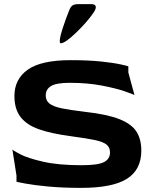

<svg xmlns="http://www.w3.org/2000/svg" viewBox="-20 -902 746 932"><path d="M394 -359Q501 -347 560 -323.5Q619 -300 642.5 -263Q666 -226 666 -171Q666 -78 596 -34Q526 10 374 10Q285 10 215.5 3.5Q146 -3 103 -11Q60 -19 60 -20V-50L40 -177Q40 -173 77.5 -153.5Q115 -134 189.5 -117Q264 -100 376 -100Q455 -100 484.5 -115Q514 -130 514 -162Q514 -186 498 -199.5Q482 -213 443.5 -221.5Q405 -230 323 -241Q226 -254 167.5 -275Q109 -296 79.5 -334.5Q50 -373 50 -436Q50 -518 115 -564Q180 -610 323 -610Q408 -610 470 -603.5Q532 -597 567.5 -589Q603 -581 603 -580V-550L633 -440Q633 -442 589 -457.5Q545 -473 475 -486.5Q405 -500 318 -500Q254 -500 228 -484.5Q202 -469 202 -438Q202 -414 220 -399.5Q238 -385 278 -376.5Q318 -368 394 -359ZM445 -867Q445 -857 435 -842Q404 -796 350 -744Q296 -692 275 -692Q270 -692 270 -702Q270 -721 285 -767Q300 -813 316 -852Q323 -870 332.5 -876Q342 -882 362 -882H423Q445 -882 445 -867Z"/></svg>

Font: Red Rose Bold
Style: Regular
Weight: 700
Designer: jaikishan Patel
Version: Version 1.000